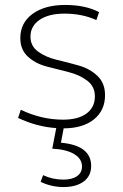

<svg xmlns="http://www.w3.org/2000/svg" viewBox="-20 -508 495 775"><path d="M236 247Q188 247 144 226L154 199Q192 217 236 217Q271 217 291 203Q311 189 311 164Q311 133 279.5 114Q248 95 191 92L207 9Q129 4 53 -32L64 -65Q147 -25 235 -25Q296 -25 329.5 -50Q363 -75 363 -119Q363 -159 332 -182.5Q301 -206 257 -217Q213 -228 168.5 -239.5Q124 -251 93 -279Q62 -307 62 -354Q62 -416 111.5 -452Q161 -488 243 -488Q325 -488 380 -459L369 -427Q312 -453 240 -453Q177 -453 140 -428Q103 -403 103 -360Q103 -322 134 -299.5Q165 -277 209.5 -266.5Q254 -256 298 -243.5Q342 -231 373 -202Q404 -173 404 -124Q404 -62 359 -26Q314 10 237 10L226 68Q348 79 348 162Q348 202 318 224.5Q288 247 236 247Z"/></svg>

Font: Cantarell Light
Style: Regular
Weight: 300
Designer: Dave Crossland, Nikolaus Waxweiler, Florian Fecher, Jacques Le Bailly, Eben Sorkin, Alexei Vanyashin, Alexios Zavras, Em
Version: Version 0.303